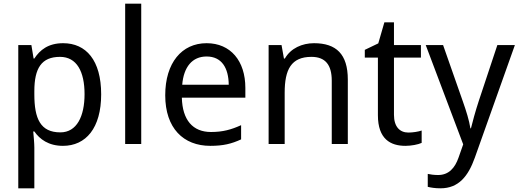

<svg xmlns="http://www.w3.org/2000/svg" viewBox="-20 -780 2809 1040"><path d="M322 -546C241 -546 196 -509 166 -463H162L150 -536H79V240H166V20C166 -5 162 -45 160 -68H166C195 -26 243 10 321 10C445 10 528 -86 528 -269C528 -454 446 -546 322 -546ZM305 -472C396 -472 438 -392 438 -270C438 -150 396 -63 307 -63C199 -63 166 -137 166 -269V-286C166 -411 205 -472 305 -472Z M745 0V-760H658V0Z M1099 -546C965 -546 875 -440 875 -264C875 -85 974 10 1119 10C1189 10 1234 -1 1286 -25V-102C1233 -78 1187 -65 1123 -65C1024 -65 968 -130 965 -251H1309V-304C1309 -450 1229 -546 1099 -546ZM1099 -474C1181 -474 1218 -412 1219 -321H967C975 -417 1021 -474 1099 -474Z M1681 -546C1617 -546 1555 -519 1523 -463H1518L1505 -536H1435V0H1522V-278C1522 -403 1557 -472 1667 -472C1742 -472 1777 -429 1777 -343V0H1864V-349C1864 -487 1801 -546 1681 -546Z M2192 -62C2146 -62 2114 -93 2114 -158V-468H2260V-536H2114V-659H2062L2029 -545L1956 -510V-468H2027V-156C2027 -26 2096 10 2176 10C2207 10 2245 3 2264 -6V-73C2247 -67 2217 -62 2192 -62Z M2286 -536 2489 2 2464 73C2444 131 2410 168 2353 168C2331 168 2310 165 2297 162V232C2313 236 2336 240 2366 240C2464 240 2516 175 2552 74L2769 -536H2674L2573 -232C2555 -177 2539 -118 2531 -85H2528C2521 -129 2506 -177 2487 -231L2380 -536Z"/></svg>

Font: Noto Sans Thai
Style: Regular
Weight: 400
Designer: Monotype Design Team
Foundry: Monotype Imaging Inc.
Version: Version 1.901